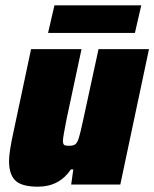

<svg xmlns="http://www.w3.org/2000/svg" viewBox="-20 -695 581 723"><path d="M14 -89Q14 -123 32 -204L97 -510H287L231 -248Q217 -178 217 -165Q217 -153 221.5 -149.5Q226 -146 238 -146Q256 -146 263.5 -151.5Q271 -157 277 -176Q283 -195 294 -247L351 -510H541L433 0H248L256 -57H247Q203 8 123 8Q62 8 38 -15Q14 -38 14 -89ZM161 -571 185 -675H512L488 -571Z"/></svg>

Font: Saira Semi Condensed Black
Style: Italic
Weight: 900
Width: 4
Italic angle: -12°
Designer: Hector Gatti with collaboration of the Omnibus-Type team
Foundry: Omnibus-Type
Version: Version 1.001; ttfautohint (v1.8)